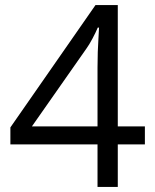

<svg xmlns="http://www.w3.org/2000/svg" viewBox="-20 -738 612 758"><path d="M552 -168H445V0H365V-168H21V-235L357 -718H445V-239H552ZM365 -239V-471Q365 -506 366 -533Q367 -560 368.5 -583.5Q370 -607 371 -629H366Q358 -610 345 -585.5Q332 -561 321 -546L106 -239Z"/></svg>

Font: sinhala115
Style: Regular
Weight: 400
Designer: Jelle Bosma - Monotype Design Team
Foundry: Monotype Imaging Inc.
Version: Version 2.006